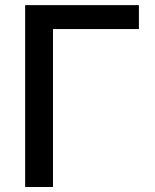

<svg xmlns="http://www.w3.org/2000/svg" viewBox="-20 -748 620 768"><path d="M535.6 -727.5V-631.8H191.9V0H80.6V-727.5Z"/></svg>

Font: Inter Medium
Style: Regular
Weight: 500
Designer: Rasmus Andersson
Foundry: rsms
Version: Version 4.001;git-9221beed3